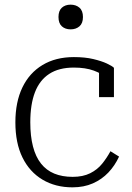

<svg xmlns="http://www.w3.org/2000/svg" viewBox="-20 -792 568 824"><path d="M292 -33Q336 -33 367 -48.5Q398 -64 418.5 -89.5Q439 -115 454 -143L491 -120Q473 -81 445 -51.5Q417 -22 378.5 -5Q340 12 291 12Q218 12 162.5 -21Q107 -54 76.5 -116Q46 -178 46 -267Q46 -354 76 -416.5Q106 -479 162.5 -513Q219 -547 297 -547Q345 -547 380.5 -538.5Q416 -530 438.5 -519.5Q461 -509 469 -501V-375H405V-492Q414 -490 421.5 -486.5Q429 -483 433 -478Q437 -473 438 -467.5Q439 -462 437 -457Q418 -476 382.5 -489Q347 -502 297 -502Q233 -502 191.5 -475Q150 -448 130 -396Q110 -344 110 -267Q110 -208 121.5 -163.5Q133 -119 156 -90Q179 -61 213 -47Q247 -33 292 -33ZM283 -666Q260 -666 245.5 -679Q231 -692 231 -719Q231 -746 245.5 -759Q260 -772 283 -772Q306 -772 321 -759Q336 -746 336 -719Q336 -692 321 -679Q306 -666 283 -666Z"/></svg>

Font: Roboto Serif SemiCondensed ExtraLight
Style: Regular
Weight: 250
Width: 4
Designer: Greg Gazdowicz
Foundry: Commercial Type
Version: Version 1.007